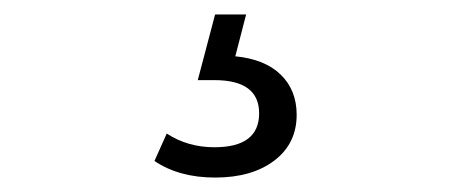

<svg xmlns="http://www.w3.org/2000/svg" viewBox="-20 -26 640 266"><path d="M278 220Q228 220 194 197L211 159Q240 178 277 178Q339 178 339 131Q339 85 277 85H254L278 -6H321L306 52Q347 56 369 77.5Q391 99 391 133Q391 173 360 196.5Q329 220 278 220Z"/></svg>

Font: mBank
Style: Regular
Weight: 400
Designer: Julieta Ulanovsky
Foundry: Julieta Ulanovsky
Version: Version 7.200;PS 007.200;hotconv 1.0.88;makeotf.lib2.5.64775